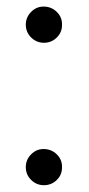

<svg xmlns="http://www.w3.org/2000/svg" viewBox="-20 -542 264 570"><path d="M56.6 -468.8Q56.6 -490.7 72.3 -506.6Q87.9 -522.5 109.4 -522.5Q132.3 -522.5 148.4 -506.8Q164.6 -491.2 164.1 -468.8Q164.6 -446.3 148.7 -430.7Q132.8 -415 110.4 -415Q88.4 -415 72.5 -430.7Q56.6 -446.3 56.6 -468.8ZM56.6 -45.9Q56.6 -67.9 72.3 -83.7Q87.9 -99.6 109.4 -99.6Q132.3 -99.6 148.4 -84Q164.6 -68.4 164.1 -45.9Q164.6 -23.4 148.7 -7.8Q132.8 7.8 110.4 7.8Q88.4 7.8 72.5 -7.8Q56.6 -23.4 56.6 -45.9Z"/></svg>

Font: Reddit Sans Chocolate Light
Style: Regular
Weight: 300
Designer: Stephen Hutchings
Foundry: Reddit
Version: Version 1.013